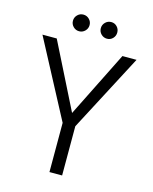

<svg xmlns="http://www.w3.org/2000/svg" viewBox="-126 -942 816 1025"><g transform="rotate(15 282.0 -429.5)"><path d="M206 -767Q187 -767 173.5 -780.5Q160 -794 160 -813Q160 -832 173.5 -845.5Q187 -859 206 -859Q225 -859 238.5 -845.5Q252 -832 252 -813Q252 -794 238.5 -780.5Q225 -767 206 -767ZM360 -767Q341 -767 327.5 -780.5Q314 -794 314 -813Q314 -832 327.5 -845.5Q341 -859 360 -859Q379 -859 392 -845.5Q405 -832 405 -813Q405 -794 392 -780.5Q379 -767 360 -767ZM542 -699 318 -272V0H248V-272L22 -699H101L283 -336L464 -699Z"/></g></svg>

Font: Fz Poppins Light
Style: Regular
Weight: 300
Designer: Ninad Kale (Devanagari), Jonny Pinhorn (Latin)
Foundry: Indian Type Foundry
Version: Vit hóa bi Vntype.Com & FontZin.Com